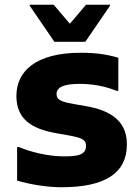

<svg xmlns="http://www.w3.org/2000/svg" viewBox="-20 -780 588 808"><path d="M209 -604H339L443 -756V-760H342L274 -680L206 -760H105V-756ZM52 -161V-20C106 -4 177 8 239 8C422 8 514 -51 514 -173C514 -276 438 -316 344 -333L298 -341C245 -350 218 -357 218 -384C218 -416 255 -427 316 -427C362 -427 415 -420 470 -398H478V-537C427 -552 380 -558 320 -558C130 -558 49 -480 49 -376C49 -280 112 -238 214 -220L259 -212C320 -201 342 -195 342 -166C342 -126 302 -122 249 -122C180 -122 108 -141 60 -161Z"/></svg>

Font: Kufam Arabic Latin Roman Bold
Style: Regular
Weight: 700
Designer: Wael Morcos & Artur Schmal
Version: Version 1.200;PS 001.200;hotconv 1.0.88;makeotf.lib2.5.64775